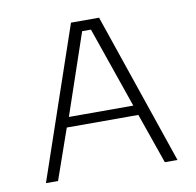

<svg xmlns="http://www.w3.org/2000/svg" viewBox="-67 -633 703 687"><g transform="rotate(-10 285.0 -290.0)"><path d="M46 -15H90L154 -198H414L478 -15H524L336 -565H234ZM168 -234 268 -528H300L402 -234Z"/></g></svg>

Font: Charger Sport
Style: HL
Weight: 100
Designer: Jasper
Foundry: Cannot Into Space Fonts
Version: Version 1.1